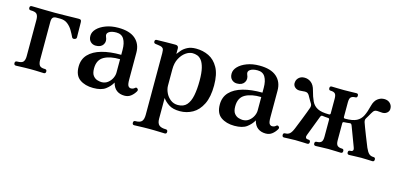

<svg xmlns="http://www.w3.org/2000/svg" viewBox="-64 -876 3054 1475"><g transform="rotate(15 1463.0 -139.0)"><path d="M46 0Q30 0 30 -17Q30 -33 46 -33Q84 -33 95.5 -47.5Q107 -62 107 -92V-381Q107 -411 95.5 -425.5Q84 -440 46 -440Q30 -440 30 -457Q30 -473 46 -473Q53 -473 81 -472.5Q109 -472 148.5 -471Q188 -470 230 -470Q271 -470 313.5 -471Q356 -472 386 -472.5Q416 -473 418 -473Q430 -473 435 -469.5Q440 -466 441 -454Q441 -447 441.5 -428.5Q442 -410 442 -389Q442 -368 442.5 -351.5Q443 -335 443 -332Q443 -319 428 -315Q413 -311 407 -322Q396 -346 380 -373Q364 -400 340 -418.5Q316 -437 281 -437H252Q231 -437 222.5 -427Q214 -417 214 -394V-92Q214 -62 224.5 -47.5Q235 -33 267 -33Q283 -33 283 -17Q283 0 267 0Q260 0 241 -1Q222 -2 200.5 -2.5Q179 -3 161 -3Q144 -3 119.5 -2.5Q95 -2 74.5 -1Q54 0 46 0Z M663 12Q598 12 555.5 -18Q513 -48 513 -118Q513 -177 549.5 -215.5Q586 -254 652 -272.5Q718 -291 806 -290V-329Q806 -383 787 -414.5Q768 -446 726 -446Q687 -446 667 -431.5Q647 -417 657 -394Q673 -360 656 -333.5Q639 -307 598 -307Q573 -307 556 -323.5Q539 -340 539 -370Q539 -400 564 -426Q589 -452 632.5 -468.5Q676 -485 731 -485Q822 -485 868 -445Q914 -405 914 -335V-123Q914 -83 922.5 -71.5Q931 -60 944 -60Q954 -60 961.5 -63.5Q969 -67 973 -71Q984 -82 995 -70Q1000 -65 999 -59Q998 -53 994 -47Q980 -24 959.5 -8.5Q939 7 910 7Q873 7 847.5 -12Q822 -31 812 -71Q794 -38 760.5 -13Q727 12 663 12ZM713 -48Q742 -48 763 -64.5Q784 -81 795 -104Q806 -127 806 -148V-255Q727 -257 679 -230Q631 -203 631 -135Q631 -96 646 -77.5Q661 -59 680.5 -53.5Q700 -48 713 -48Z M1042 207Q1027 207 1027 191Q1027 174 1042 174Q1080 174 1093.5 158Q1107 142 1107 106V-384Q1107 -412 1100 -421Q1093 -430 1079 -433Q1072 -435 1058.5 -436.5Q1045 -438 1039 -439Q1025 -441 1025 -455Q1025 -471 1040 -471Q1043 -471 1064 -471.5Q1085 -472 1111.5 -472.5Q1138 -473 1160 -473Q1182 -473 1188 -473Q1213 -473 1213 -450V-406Q1222 -418 1238 -437Q1254 -456 1281.5 -470.5Q1309 -485 1350 -485Q1405 -485 1451.5 -462.5Q1498 -440 1527 -388Q1556 -336 1556 -247Q1556 -155 1527.5 -97.5Q1499 -40 1452.5 -14Q1406 12 1352 12Q1296 12 1263.5 -9.5Q1231 -31 1214 -56V109Q1214 145 1231 159.5Q1248 174 1285 174Q1300 174 1300 191Q1300 207 1285 207Q1278 207 1254.5 206Q1231 205 1204.5 204.5Q1178 204 1160 204Q1143 204 1118 204.5Q1093 205 1071.5 206Q1050 207 1042 207ZM1325 -30Q1370 -30 1394.5 -57.5Q1419 -85 1429 -135.5Q1439 -186 1439 -253Q1439 -316 1429.5 -354Q1420 -392 1404.5 -411.5Q1389 -431 1370.5 -437.5Q1352 -444 1333 -444Q1306 -444 1278.5 -424.5Q1251 -405 1232.5 -369.5Q1214 -334 1214 -285V-155Q1214 -127 1227.5 -98Q1241 -69 1266 -49.5Q1291 -30 1325 -30Z M1786 12Q1721 12 1678.5 -18Q1636 -48 1636 -118Q1636 -177 1672.5 -215.5Q1709 -254 1775 -272.5Q1841 -291 1929 -290V-329Q1929 -383 1910 -414.5Q1891 -446 1849 -446Q1810 -446 1790 -431.5Q1770 -417 1780 -394Q1796 -360 1779 -333.5Q1762 -307 1721 -307Q1696 -307 1679 -323.5Q1662 -340 1662 -370Q1662 -400 1687 -426Q1712 -452 1755.5 -468.5Q1799 -485 1854 -485Q1945 -485 1991 -445Q2037 -405 2037 -335V-123Q2037 -83 2045.5 -71.5Q2054 -60 2067 -60Q2077 -60 2084.5 -63.5Q2092 -67 2096 -71Q2107 -82 2118 -70Q2123 -65 2122 -59Q2121 -53 2117 -47Q2103 -24 2082.5 -8.5Q2062 7 2033 7Q1996 7 1970.5 -12Q1945 -31 1935 -71Q1917 -38 1883.5 -13Q1850 12 1786 12ZM1836 -48Q1865 -48 1886 -64.5Q1907 -81 1918 -104Q1929 -127 1929 -148V-255Q1850 -257 1802 -230Q1754 -203 1754 -135Q1754 -96 1769 -77.5Q1784 -59 1803.5 -53.5Q1823 -48 1836 -48Z M2178 0Q2163 0 2163 -17Q2163 -33 2178 -33Q2201 -33 2215 -45.5Q2229 -58 2242 -90Q2245 -98 2255 -122.5Q2265 -147 2277 -177.5Q2289 -208 2299 -234.5Q2309 -261 2313 -273Q2319 -292 2310 -306Q2305 -314 2297.5 -326.5Q2290 -339 2283 -352Q2273 -373 2260.5 -379Q2248 -385 2211 -380Q2182 -376 2163.5 -392Q2145 -408 2149 -433Q2151 -454 2168 -469.5Q2185 -485 2213 -485Q2242 -485 2265.5 -466.5Q2289 -448 2299 -408Q2312 -358 2327.5 -325.5Q2343 -293 2374.5 -277Q2406 -261 2465 -261Q2477 -261 2477 -272V-388Q2477 -420 2465.5 -430Q2454 -440 2431 -440Q2416 -440 2416 -457Q2416 -473 2431 -473Q2442 -473 2473 -472Q2504 -471 2530 -471Q2556 -471 2585.5 -472Q2615 -473 2628 -473Q2643 -473 2643 -457Q2643 -440 2628 -440Q2606 -440 2594 -430Q2582 -420 2582 -388V-272Q2582 -261 2594 -261Q2654 -261 2685 -277Q2716 -293 2732 -325.5Q2748 -358 2760 -408Q2770 -448 2794 -466.5Q2818 -485 2846 -485Q2874 -485 2891 -469.5Q2908 -454 2910 -433Q2914 -408 2895.5 -392Q2877 -376 2848 -380Q2811 -385 2799 -379Q2787 -373 2776 -352Q2769 -339 2761.5 -326.5Q2754 -314 2749 -306Q2740 -292 2746 -273Q2750 -261 2760 -234.5Q2770 -208 2782 -177.5Q2794 -147 2804 -122.5Q2814 -98 2817 -90Q2831 -58 2845 -45.5Q2859 -33 2881 -33Q2896 -33 2896 -17Q2896 0 2881 0Q2870 0 2844 -1.5Q2818 -3 2792 -3Q2766 -3 2736.5 -1.5Q2707 0 2696 0Q2680 0 2680 -17Q2680 -33 2696 -33Q2714 -33 2717.5 -43Q2721 -53 2715 -66L2656 -223Q2650 -240 2637 -237Q2625 -236 2615.5 -234.5Q2606 -233 2594 -233Q2582 -233 2582 -222V-86Q2582 -54 2594.5 -43.5Q2607 -33 2630 -33Q2645 -33 2645 -17Q2645 0 2630 0Q2617 0 2586.5 -1.5Q2556 -3 2530 -3Q2504 -3 2472.5 -1.5Q2441 0 2430 0Q2414 0 2414 -17Q2414 -33 2430 -33Q2453 -33 2465 -43.5Q2477 -54 2477 -86V-222Q2477 -233 2465 -233Q2453 -233 2443.5 -234.5Q2434 -236 2422 -237Q2410 -240 2404 -223L2344 -66Q2338 -53 2341.5 -43Q2345 -33 2363 -33Q2379 -33 2379 -17Q2379 0 2363 0Q2353 0 2323 -1.5Q2293 -3 2267 -3Q2241 -3 2215 -1.5Q2189 0 2178 0Z"/></g></svg>

Font: Zen Antique
Style: Regular
Weight: 400
Designer: Yoshimichi Ohira
Foundry: Positype
Version: Version 1.001